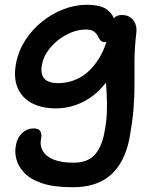

<svg xmlns="http://www.w3.org/2000/svg" viewBox="-20 -528 663 806"><path d="M286 258Q205 258 155.5 241Q106 224 80.5 196Q55 168 48 137.5Q41 107 47 81Q52 50 73 30.5Q94 11 120 11Q142 11 149 22.5Q156 34 153 51Q146 81 159.5 105Q173 129 205.5 142Q238 155 289 155Q346 155 375.5 124Q405 93 417 35Q427 -14 428.5 -54Q430 -94 428 -131Q427 -156 425 -182Q425 -181 424 -180Q395 -143 361 -119.5Q327 -96 290 -84.5Q253 -73 216 -73Q153 -73 111 -96.5Q69 -120 52.5 -163Q36 -206 48 -265Q58 -316 87 -360.5Q116 -405 157.5 -438Q199 -471 247.5 -489.5Q296 -508 344 -508Q396 -508 423 -492Q449 -475 458 -451Q459 -452 460 -453Q470 -465 492 -465Q515 -465 529.5 -453.5Q544 -442 549.5 -424.5Q555 -407 552 -388Q545 -326 544.5 -275Q544 -224 544.5 -175.5Q545 -127 540.5 -71Q536 -15 522 60Q501 158 443 208Q385 258 286 258ZM427 -352Q425 -351 422 -351Q408 -351 401.5 -359Q395 -367 390 -377.5Q385 -388 374 -396Q363 -404 340 -404Q310 -404 280 -392Q250 -380 224 -359.5Q198 -339 180 -313Q162 -287 157 -260Q148 -221 164.5 -200Q181 -179 224 -179Q273 -179 316.5 -203Q360 -227 394 -280Q413 -310 427 -352Z"/></svg>

Font: Shantell Sans Light Medium
Style: Italic
Weight: 500
Italic angle: -11°
Version: Version 1.011;[c5ecc13dd]